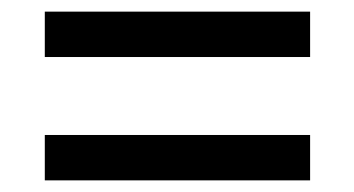

<svg xmlns="http://www.w3.org/2000/svg" viewBox="-20 -522 609 330"><path d="M57 -424V-502H513V-424ZM57 -212V-290H513V-212Z"/></svg>

Font: Noto Serif Myanmar Black
Style: Regular
Weight: 900
Designer: Ben Mitchell and the Monotype Design Team
Foundry: Monotype Imaging Inc.
Version: Version 2.106; ttfautohint (v1.8.4.7-5d5b)